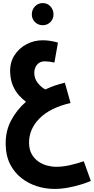

<svg xmlns="http://www.w3.org/2000/svg" viewBox="-20 -838 611 1249"><path d="M334 391Q276 391 220.5 373.5Q165 356 119.5 320.5Q74 285 46 230.5Q18 176 17 103Q15 16 52 -54Q89 -124 149 -176Q127 -192 104 -217Q81 -242 64.5 -279.5Q48 -317 46 -369Q44 -431 73.5 -477.5Q103 -524 152 -550Q201 -576 258 -576Q305 -576 357 -561L334 -431Q299 -439 271 -439Q239 -439 221 -417Q203 -395 203 -364Q203 -327 225.5 -298.5Q248 -270 275 -256Q336 -285 402 -300L439 -168Q306 -137 237.5 -68Q169 1 169 89Q169 134 186 164Q203 194 229.5 212.5Q256 231 286.5 239Q317 247 345 247Q389 247 435 236.5Q481 226 525 211L571 339Q546 350 507.5 362Q469 374 423.5 382.5Q378 391 334 391ZM258 -674Q228 -674 207.5 -694.5Q187 -715 187 -744Q187 -775 207.5 -796.5Q228 -818 258 -818Q288 -818 308 -796.5Q328 -775 328 -744Q328 -715 308 -694.5Q288 -674 258 -674Z"/></svg>

Font: Noto Sans Arabic ExtCond ExtBd
Style: Regular
Weight: 800
Width: 2
Designer: Monotype Design Team, Nadine Chahine, Nizar Qandah and Khaled Hosny
Foundry: Monotype Imaging Inc.
Version: Version 2.012; ttfautohint (v1.8.4.7-5d5b)